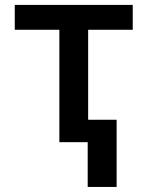

<svg xmlns="http://www.w3.org/2000/svg" viewBox="-20 -565 586 763"><path d="M38.7 -446.7H215.9V0H328.5V177.9H443.5V-89.1H330.3V-446.7H507.5V-545.5H38.7Z"/></svg>

Font: Magic Ui Pro Semi Bold
Style: Regular
Weight: 600
Designer: Stefan Endress, Andreas Faust
Version: Version 1.000;FEAKit 1.0